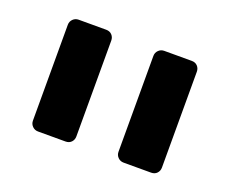

<svg xmlns="http://www.w3.org/2000/svg" viewBox="-68 -675 650 544"><g transform="rotate(20 257.5 -402.5)"><path d="M345 -234Q335 -234 328 -241Q321 -248 321 -258V-547Q321 -557 328 -564Q335 -571 345 -571H428Q439 -571 445.5 -564Q452 -557 452 -547V-258Q452 -248 445.5 -241Q439 -234 428 -234ZM87 -234Q77 -234 70 -241Q63 -248 63 -258V-547Q63 -557 70 -564Q77 -571 87 -571H170Q181 -571 187.5 -564Q194 -557 194 -547V-258Q194 -248 187.5 -241Q181 -234 170 -234Z"/></g></svg>

Font: Rubik Medium
Style: Regular
Weight: 500
Designer: Hubert and Fischer
Foundry: Hubert and Fischer
Version: Version 2.300; ttfautohint (v1.8.4.7-5d5b);gftools[0.9.30]